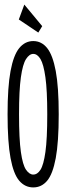

<svg xmlns="http://www.w3.org/2000/svg" viewBox="-20 -806 290 837"><path d="M125 11Q89 11 64 -18Q39 -47 26 -116.5Q13 -186 13 -308Q13 -427 26 -496.5Q39 -566 64 -596.5Q89 -627 125 -627Q161 -627 185.5 -596.5Q210 -566 223 -496.5Q236 -427 236 -308Q236 -186 223 -116.5Q210 -47 185.5 -18Q161 11 125 11ZM125 -45Q143 -45 156.5 -66Q170 -87 178 -143.5Q186 -200 186 -308Q186 -412 178 -469Q170 -526 156.5 -548.5Q143 -571 125 -571Q108 -571 93.5 -548.5Q79 -526 71 -469Q63 -412 63 -308Q63 -200 71 -143.5Q79 -87 93.5 -66Q108 -45 125 -45ZM147 -664 62 -721 86 -786 164 -692Z"/></svg>

Font: Inconsolata UltraCondensed
Style: Regular
Weight: 400
Width: 1
Monospace: yes
Designer: Raph Levien, Cyreal, Brenton Simpson
Foundry: Raph Levien, Cyreal, Google
Version: Version 3.001; ttfautohint (v1.8.2.53-6de2)